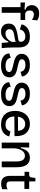

<svg xmlns="http://www.w3.org/2000/svg" viewBox="1416 -2164 762 3633"><g transform="rotate(90 1796.5 -348.0)"><path d="M116 0V-356H27V-440L160 -432V-451Q117 -464 97 -496Q77 -528 77 -569Q77 -631 120.5 -670Q164 -709 239 -709Q279 -709 312 -698Q345 -687 366 -671L356 -571Q335 -587 307 -598Q279 -609 252 -609Q220 -609 199.5 -590Q179 -571 179 -529Q179 -492 196 -471.5Q213 -451 234 -444H359V-356H223V0Z M577 13Q512 13 469.5 -24Q427 -61 427 -135Q427 -214 485 -250Q543 -286 670 -304Q723 -311 747 -320.5Q771 -330 771 -364Q771 -397 747 -421.5Q723 -446 672 -446Q643 -446 614.5 -436Q586 -426 565 -403.5Q544 -381 538 -343L440 -375Q458 -450 518.5 -491.5Q579 -533 675 -533Q778 -533 828.5 -481Q879 -429 879 -318V-212Q879 -162 882 -105.5Q885 -49 891 0H792Q785 -58 782 -126H767Q745 -69 698 -28Q651 13 577 13ZM615 -71Q656 -71 700 -99Q744 -127 773 -191L772 -265Q748 -254 716.5 -248.5Q685 -243 653 -238Q621 -233 593.5 -224Q566 -215 549.5 -197Q533 -179 533 -147Q533 -110 556 -90.5Q579 -71 615 -71Z M1221 13Q1113 13 1053.5 -29.5Q994 -72 990 -142L1077 -171Q1077 -127 1117 -99.5Q1157 -72 1228 -72Q1282 -72 1312.5 -89.5Q1343 -107 1343 -139Q1343 -175 1306 -190Q1269 -205 1208 -218Q1171 -225 1134.5 -235.5Q1098 -246 1067 -263Q1036 -280 1017.5 -307.5Q999 -335 999 -378Q999 -448 1054.5 -490.5Q1110 -533 1211 -533Q1307 -533 1363 -491.5Q1419 -450 1430 -382L1338 -355Q1335 -400 1300 -424.5Q1265 -449 1209 -449Q1158 -449 1130 -430.5Q1102 -412 1102 -382Q1102 -346 1140 -330.5Q1178 -315 1237 -303Q1276 -295 1313.5 -285Q1351 -275 1380 -258.5Q1409 -242 1426.5 -215Q1444 -188 1444 -146Q1444 -68 1384 -27.5Q1324 13 1221 13Z M1766 13Q1658 13 1598.5 -29.5Q1539 -72 1535 -142L1622 -171Q1622 -127 1662 -99.5Q1702 -72 1773 -72Q1827 -72 1857.5 -89.5Q1888 -107 1888 -139Q1888 -175 1851 -190Q1814 -205 1753 -218Q1716 -225 1679.5 -235.5Q1643 -246 1612 -263Q1581 -280 1562.5 -307.5Q1544 -335 1544 -378Q1544 -448 1599.5 -490.5Q1655 -533 1756 -533Q1852 -533 1908 -491.5Q1964 -450 1975 -382L1883 -355Q1880 -400 1845 -424.5Q1810 -449 1754 -449Q1703 -449 1675 -430.5Q1647 -412 1647 -382Q1647 -346 1685 -330.5Q1723 -315 1782 -303Q1821 -295 1858.5 -285Q1896 -275 1925 -258.5Q1954 -242 1971.5 -215Q1989 -188 1989 -146Q1989 -68 1929 -27.5Q1869 13 1766 13Z M2337 13Q2213 13 2146 -58Q2079 -129 2079 -251Q2079 -333 2108 -396.5Q2137 -460 2193 -496.5Q2249 -533 2328 -533Q2436 -533 2499.5 -460.5Q2563 -388 2556 -242L2184 -239Q2187 -156 2226.5 -114Q2266 -72 2338 -72Q2399 -72 2427.5 -99.5Q2456 -127 2468 -165L2563 -143Q2544 -71 2488.5 -29Q2433 13 2337 13ZM2329 -444Q2273 -445 2236 -409Q2199 -373 2188 -307L2455 -309Q2451 -378 2415 -411.5Q2379 -445 2329 -444Z M2679 0V-520H2773L2767 -360H2784Q2804 -448 2848.5 -490.5Q2893 -533 2967 -533Q3054 -533 3099.5 -471Q3145 -409 3145 -282V0H3036V-271Q3036 -357 3009 -398Q2982 -439 2931 -439Q2886 -439 2854.5 -411Q2823 -383 2806 -337Q2789 -291 2787 -238V0Z M3460 11Q3382 11 3345 -31Q3308 -73 3308 -160V-432H3231L3232 -520H3283Q3309 -520 3321.5 -528.5Q3334 -537 3337 -559L3348 -637H3413V-520H3556V-429H3413V-163Q3413 -124 3430.5 -107Q3448 -90 3484 -90Q3502 -90 3522 -94.5Q3542 -99 3560 -113V-7Q3530 3 3505 7Q3480 11 3460 11Z"/></g></svg>

Font: Bricolage Grotesque 12pt Medium
Style: Regular
Weight: 500
Designer: Mathieu Triay
Foundry: Atelier Triay
Version: Version 1.001; ttfautohint (v1.8.4.7-5d5b);gftools[0.9.33.de